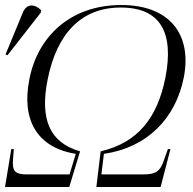

<svg xmlns="http://www.w3.org/2000/svg" viewBox="-25 -745 769 765"><path d="M-5 0H251L294 -142C172 -177 133 -271 165 -429C201 -609 297 -715 456 -715C615 -715 669 -615 634 -435C602 -277 526 -177 376 -142L359 0H615L654 -151H644L630 -112C614 -62 597 -50 544 -50H379L389 -132C563 -157 675 -275 707 -435C741 -606 653 -725 458 -725C256 -725 125 -600 92 -429C60 -269 121 -157 277 -132L252 -50H83C34 -50 23 -63 27 -112L30 -151H20ZM5 -525 137 -694 139 -704C116 -728 82 -734 66 -695L-3 -528Z"/></svg>

Font: Noto Serif Display Light
Style: Italic
Weight: 300
Italic angle: -12°
Designer: Monotype Design Team
Foundry: Monotype Imaging Inc.
Version: Version 2.009